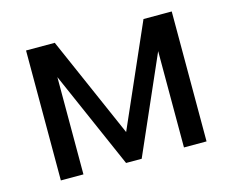

<svg xmlns="http://www.w3.org/2000/svg" viewBox="-80 -641 913 754"><g transform="rotate(-15 376.5 -264.0)"><path d="M80.6 0V-528.3H197.3L377.4 -117.2L558.1 -528.3H672.9V0H581.1V-391.6L409.2 0H345.7L172.4 -395.5V0Z"/></g></svg>

Font: Bert Sans Medium
Style: Regular
Weight: 500
Designer: Christian Robertson, Adam Twardoch, & Cristiano Sobral
Foundry: Google
Version: Version 12.135;January 10, 2020;FontCreator 12.0.0.2547 64-b